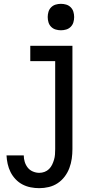

<svg xmlns="http://www.w3.org/2000/svg" viewBox="-20 -759 540 1002"><path d="M185 223Q162 223 139.5 218.5Q117 214 97 203.5Q77 193 61 176Q45 159 35 139Q25 119 20 96.5Q15 74 14 52H104Q104 69 109 85.5Q114 102 124.5 115.5Q135 129 151.5 136Q168 143 185 143Q199 143 212.5 138Q226 133 236 123Q246 113 252 100.5Q258 88 262 74.5Q266 61 267 47Q268 33 268 19V-440H138V-520H358V19Q358 44 354.5 69Q351 94 342 118Q333 142 317.5 162.5Q302 183 281 197Q260 211 235 217Q210 223 185 223ZM298 -601Q284 -601 270.5 -605Q257 -609 247 -619Q237 -629 233 -642.5Q229 -656 229 -670Q229 -684 233 -697.5Q237 -711 247 -721Q257 -731 270.5 -735Q284 -739 298 -739Q312 -739 325.5 -735Q339 -731 349 -721Q359 -711 363 -697.5Q367 -684 367 -670Q367 -656 363 -642.5Q359 -629 349 -619Q339 -609 325.5 -605Q312 -601 298 -601Z"/></svg>

Font: Iosevka Term Medium
Style: Regular
Weight: 500
Monospace: yes
Designer: Belleve Invis
Foundry: Belleve Invis
Version: Version 26.3.1